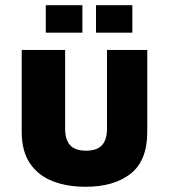

<svg xmlns="http://www.w3.org/2000/svg" viewBox="-20 -699 646 734"><path d="M308 15Q236 15 181 -6.5Q126 -28 94.5 -74.5Q63 -121 63 -195V-508H229V-207Q229 -165 248 -144Q267 -123 309 -123Q351 -123 370 -144Q389 -165 389 -207V-508H543V-195Q543 -85 479.5 -35Q416 15 308 15ZM347 -574V-679H486V-574ZM155 -574V-679H295V-574Z"/></svg>

Font: Maven Pro ExtraBold
Style: Regular
Weight: 800
Designer: Joe Prince
Foundry: Joe Prince
Version: Version 2.100